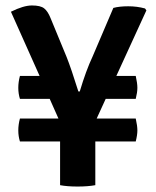

<svg xmlns="http://www.w3.org/2000/svg" viewBox="-20 -678 573 703"><path d="M477 -160H329V0Q302 5 264 5Q226 5 200 0V-160H53Q47 -179 47 -200.5Q47 -222 53 -244H194L162 -316H53Q47 -335 47 -356.5Q47 -378 53 -400H125L20 -635Q66 -658 97 -658Q128 -658 141.5 -647.5Q155 -637 165 -612L224 -469Q240 -429 267 -343H272Q295 -420 319 -471L395 -649Q417 -655 449.5 -655Q482 -655 511 -647L516 -640L406 -400H477Q483 -373 483 -356.5Q483 -340 477 -316H367L334 -244H477Q483 -217 483 -200.5Q483 -184 477 -160Z"/></svg>

Font: Signika
Style: Semibold
Weight: 600
Designer: Anna Giedrys
Foundry: Anna Giedrys
Version: Version 1.001